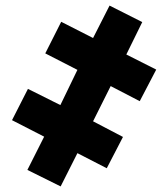

<svg xmlns="http://www.w3.org/2000/svg" viewBox="-20 -659 600 687"><path d="M313 -523 199 -581 142 -468 257 -409 196 -283 80 -341 23 -229 138 -170 78 -51 197 8 257 -111 362 -57 420 -169 313 -225 376 -351 480 -297 539 -410 432 -464 489 -580 372 -639Z"/></svg>

Font: Noto Sans UI SemiCondensed Black
Style: Regular
Weight: 900
Width: 4
Designer: Monotype Design Team
Foundry: Monotype Imaging Inc.
Version: 1.001